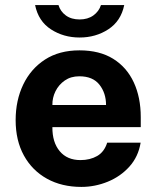

<svg xmlns="http://www.w3.org/2000/svg" viewBox="-20 -725 616 755"><path d="M186 -225Q185.5 -165.5 214.8 -130.5Q244 -95.5 296.5 -95.5Q334 -95.5 362 -111.5Q390 -127.5 401.5 -164H533Q524 -109 489 -70Q454 -31 403.8 -10.5Q353.5 10 300 10Q223 10 164.8 -22.2Q106.5 -54.5 74 -113.5Q41.5 -172.5 41.5 -252.5Q41.5 -330 71.2 -392.2Q101 -454.5 157 -490.8Q213 -527 292.5 -527Q371.5 -527 425 -493.8Q478.5 -460.5 506 -401.2Q533.5 -342 533.5 -264.5V-225ZM186 -312H397Q397 -359 371 -392Q345 -425 292 -425Q258.5 -425 234.8 -408.5Q211 -392 198.2 -366.2Q185.5 -340.5 186 -312ZM468.5 -705Q455.5 -642 406 -609.8Q356.5 -577.5 293 -577.5Q230 -577.5 180.5 -609.5Q131 -641.5 118 -705H210Q217.5 -680 239 -664.2Q260.5 -648.5 293 -648.5Q325 -648.5 347 -664.2Q369 -680 377 -705Z"/></svg>

Font: Public Sans
Style: Bold
Weight: 700
Designer: The Public Sans project authors (U.S. Web Design System). Libre Franklin designed by Pablo Impallari and Rodrigo Fuenzal
Version: Version 1.008; ttfautohint (v1.8.1) -l 8 -r 50 -G 200 -x 14 